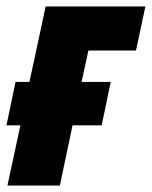

<svg xmlns="http://www.w3.org/2000/svg" viewBox="-36 -573 469 593"><path d="M27 -186H-16L12 -320H55L105 -553H413L384 -417H237L216 -320H306L278 -186H188L149 0H-13Z"/></svg>

Font: Noto Sans UI CondBlack
Style: Italic
Weight: 900
Width: 3
Italic angle: -12°
Designer: Monotype Design Team
Foundry: Monotype Imaging Inc.
Version: Version 1.001